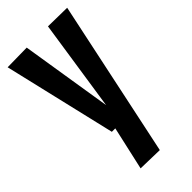

<svg xmlns="http://www.w3.org/2000/svg" viewBox="-237 -600 869 869"><g transform="rotate(-45 197.5 -165.0)"><path d="M109 209 156 0H134L7 -540L131 -542L201 -104L267 -542L388 -540L229 212Z"/></g></svg>

Font: Georama Condensed SemiBold
Style: Regular
Weight: 600
Width: 3
Designer: Jean-Baptiste Levee
Foundry: Production Type
Version: Version 1.000